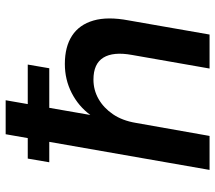

<svg xmlns="http://www.w3.org/2000/svg" viewBox="-61 -699 760 678"><g transform="rotate(-90 319.0 -360.0)"><path d="M85 -566 98 -642H430L417 -566ZM58 0 184 -720H304L252 -421Q283 -463 330 -487Q377 -511 432 -511Q493 -511 532 -485.5Q571 -460 585.5 -410Q600 -360 586 -286L536 0H416L464 -274Q476 -340 454.5 -375Q433 -410 377 -410Q340 -410 308.5 -392Q277 -374 254.5 -341Q232 -308 224 -260L178 0Z"/></g></svg>

Font: DM Sans 20pt SemiBold
Style: Italic
Weight: 600
Italic angle: -10°
Version: Version 4.004;gftools[0.9.30]